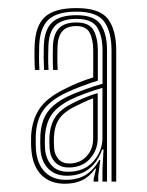

<svg xmlns="http://www.w3.org/2000/svg" viewBox="-20 -825 360 470"><path d="M253 -380.5V-701.5Q253 -747.2 235.2 -771.9Q217.5 -796.5 167.2 -796.5Q119.8 -796.5 98.8 -777Q77.8 -757.5 76 -714Q75.5 -698.2 75.5 -684.8Q75.5 -671.2 76.5 -653.8H65.5Q64.5 -669 64.4 -684.6Q64.2 -700.2 64.8 -714Q66.8 -763 90.5 -784.1Q114.2 -805.2 167.2 -805.2Q224.2 -805.2 244.4 -778.4Q264.5 -751.5 264.5 -701.5V-380.5ZM146.5 -404.5Q186.2 -404.5 208.5 -430Q230.8 -455.5 230.8 -487.2V-610Q212.8 -605 189.8 -596.6Q166.8 -588.2 151 -580.2Q119.5 -564 105.8 -543.5Q92 -523 90 -489.8Q89.8 -482.8 89.8 -474.9Q89.8 -467 90.2 -460.2Q92.5 -435.2 106.6 -419.9Q120.8 -404.5 146.5 -404.5ZM148.2 -415Q127.5 -415 115.4 -427.4Q103.2 -439.8 101.5 -460.5Q101 -468.8 100.9 -475.1Q100.8 -481.5 101 -489.2Q102.8 -519.5 115.1 -538.1Q127.5 -556.8 155.2 -571Q167.5 -577.5 183.9 -584.5Q200.2 -591.5 219.2 -597.2V-486.2Q219.2 -457.8 200.2 -436.4Q181.2 -415 148.2 -415ZM149.8 -424.8Q175.2 -424.8 191.6 -442.1Q208 -459.5 208 -485.8V-584.5Q195 -579.5 181.5 -573.1Q168 -566.8 159 -562.2Q135 -549.5 124.1 -532.8Q113.2 -516 112 -488.5Q111.8 -482 111.9 -475.4Q112 -468.8 112.5 -462.2Q113.8 -445.8 123.4 -435.2Q133 -424.8 149.8 -424.8ZM138.5 -375.2Q103 -375.2 81.5 -396.6Q60 -418 56.8 -458Q56 -466.2 56 -475.6Q56 -485 56.2 -493.2Q58.5 -531.2 76.4 -558.4Q94.2 -585.5 138 -607Q154 -615.2 172.4 -622.8Q190.8 -630.2 208.2 -635.5V-701.5Q208.2 -728 199.6 -744.6Q191 -761.2 167.2 -761.2Q143.8 -761.2 132.8 -748.8Q121.8 -736.2 120.8 -712Q120.5 -703 120.4 -687.2Q120.2 -671.5 121.2 -653.8H110Q109.2 -670.2 109.2 -685.1Q109.2 -700 109.5 -712.5Q110.8 -741.5 124.2 -755.8Q137.8 -770 167.2 -770Q198.5 -770 209 -750.8Q219.5 -731.5 219.5 -701.5V-627.5Q201.5 -622.2 180.4 -614.2Q159.2 -606.2 142.2 -598.2Q104.2 -580.2 86.6 -556Q69 -531.8 67.5 -492.5Q67.2 -482.8 67.4 -474.6Q67.5 -466.5 68 -458.5Q70.8 -423.5 89.9 -404.1Q109 -384.8 141 -384.8Q170.8 -384.8 190.5 -397.4Q210.2 -410 223 -433.5H225.5L220.5 -395V-380.5H209.2V-387L215.2 -412.2H213.2Q199 -392.2 181.1 -383.8Q163.2 -375.2 138.5 -375.2ZM230.8 -380.5V-411.8L233.5 -459.2H230Q220 -429.5 198.5 -412.1Q177 -394.8 143.5 -394.8Q115.5 -394.8 98.4 -411.9Q81.2 -429 79 -459.5Q78.5 -468 78.5 -475.9Q78.5 -483.8 78.8 -492.8Q80.5 -528.2 96.2 -550.4Q112 -572.5 146.5 -589.2Q162.5 -596.8 187.5 -605.9Q212.5 -615 231 -620V-701.5Q231 -736.2 218.1 -757.5Q205.2 -778.8 167.2 -778.8Q132.5 -778.8 116.1 -763.1Q99.8 -747.5 98.5 -713Q98 -699.2 97.9 -685.5Q97.8 -671.8 98.8 -653.8H87.8Q87 -669.8 86.9 -684.6Q86.8 -699.5 87.2 -713.2Q88.8 -752.5 107.5 -770.1Q126.2 -787.8 167.2 -787.8Q211 -787.8 226.5 -765Q242 -742.2 242 -701.5V-380.5Z"/></svg>

Font: Big Shoulders Inline Text Thin Light
Style: Regular
Weight: 300
Version: Version 2.002